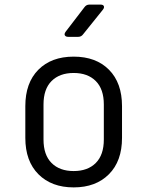

<svg xmlns="http://www.w3.org/2000/svg" viewBox="-20 -805 640 834"><path d="M300 9Q204 9 147 -48Q90 -105 90 -206V-344Q90 -445 146.5 -502Q203 -559 300 -559Q397 -559 453.5 -502Q510 -445 510 -344V-206Q510 -105 453 -48Q396 9 300 9ZM300 -62Q361 -62 396 -97Q431 -132 431 -199V-351Q431 -418 396 -453Q361 -488 300 -488Q239 -488 204 -453Q169 -418 169 -351V-199Q169 -132 204 -97Q239 -62 300 -62ZM276 -645Q266 -645 262 -651Q258 -657 265 -667L347 -774Q355 -785 368 -785H417Q428 -785 431 -778.5Q434 -772 427 -763L341 -656Q333 -645 320 -645Z"/></svg>

Font: Pitagon Sans Mono Light
Style: Regular
Weight: 300
Monospace: yes
Designer: Travis Tran
Foundry: Pitagon
Version: Version 1.001; ttfautohint (v1.8.4.7-5d5b);gftools[0.9.26]